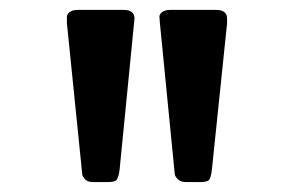

<svg xmlns="http://www.w3.org/2000/svg" viewBox="-20 -742 590 384"><path d="M113.8 -695.8V-710Q117.7 -722.2 136.2 -722.2H227.1Q249 -722.2 249 -705.1Q249 -704.1 248.5 -700Q248 -695.8 248 -694.8L219.2 -402.8Q217.3 -385.7 211.9 -380.9Q206.1 -377.9 196.8 -377.9H165Q155.3 -377.9 150.1 -383.5Q145 -389.2 144.5 -393.1Q144 -397 143.1 -407.2ZM298.8 -710Q302.7 -722.2 320.8 -722.2H412.1Q434.1 -722.2 434.1 -705.1V-694.8L403.8 -402.8Q401.9 -385.7 397 -380.9Q391.1 -377.9 381.8 -377.9H351.1Q341.3 -377.9 335.7 -383.5Q330.1 -389.2 329.6 -393.1Q329.1 -397 328.1 -408.2L299.8 -695.8Z"/></svg>

Font: CMU Sans Serif
Style: Bold
Weight: 700
Version: Version 0.7.0